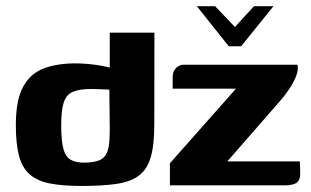

<svg xmlns="http://www.w3.org/2000/svg" viewBox="-20 -613 1028 635"><path d="M631 -592.6H691.3L756.9 -523.7L820 -592.6H884.5L777.6 -460H736.5ZM32.4 -199.6Q32.4 -281.2 56.2 -325.5Q80 -369.7 124.3 -386.6Q168.6 -403.4 229.1 -403.4Q248.9 -403.4 271.7 -401.4Q294.4 -399.4 315.8 -395.5Q337.2 -391.6 353.8 -386.3Q370.4 -381 378.8 -374.5L343 -359.9V-505H490.7L490.3 -201Q490.3 -132.6 478.2 -92.1Q466 -51.6 438.4 -31.5Q410.8 -11.3 364.5 -4.7Q318.3 2 250.2 2Q187.4 2 145.3 -6.2Q103.2 -14.4 78.4 -36.2Q53.5 -57.9 43 -97.2Q32.4 -136.4 32.4 -199.6ZM257.1 -75.2Q283.9 -75.2 300.9 -80.2Q317.9 -85.1 327.2 -97.1Q336.5 -109 339.8 -130.1Q343 -151.1 343 -183.6L341.7 -316.5Q335.9 -316.8 325.6 -317.3Q315.3 -317.8 303.6 -318.2Q292 -318.7 281.3 -318.7Q243.1 -318.7 221.4 -309.5Q199.6 -300.4 191 -274.7Q182.4 -248.9 182.4 -198.3Q182.4 -146.2 189.9 -119.9Q197.5 -93.6 214.2 -84.4Q230.9 -75.2 257.1 -75.2ZM731.8 -79.2H971.6L972.9 -46.7Q974.4 -19.7 962.5 -9.8Q950.7 0 921.7 0H541.9V-73L760.5 -319.8H551.1V-357.2Q551.1 -376.9 562 -387.9Q572.9 -399 588.1 -399H963.7Q967.8 -382.4 959.3 -360.9Q950.7 -339.4 936.4 -318.3Q922.1 -297.2 908 -281.1Z"/></svg>

Font: Genos Thin
Style: Regular
Weight: 100
Designer: Robert E. Leuschke
Foundry: Robert E. Leuschke
Version: Version 1.010